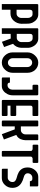

<svg xmlns="http://www.w3.org/2000/svg" viewBox="794 -1224 431 2058"><g transform="rotate(90 1009.0 -195.5)"><path d="M85 0Q85 -23.4 85 -92.8Q95.7 -92.8 126 -92.8Q170.9 -92.8 202.1 -127Q233.4 -162.1 235.4 -210Q234.4 -231.4 234.4 -276.4Q234.4 -305.7 221.7 -332Q209 -357.4 186.5 -374Q163.1 -390.6 135.7 -390.6Q101.6 -390.6 34.2 -390.6Q24.4 -390.6 24.4 -379.9Q24.4 -252.9 24.4 0Q40 0 85 0ZM126 -158.2Q116.2 -158.2 85 -158.2Q85 -195.3 85 -303.7Q86.9 -314.5 90.8 -320.3Q94.7 -326.2 100.6 -327.1Q105.5 -329.1 108.4 -329.1Q116.2 -329.1 133.8 -329.1Q150.4 -329.1 162.1 -313.5Q172.9 -297.9 172.9 -280.3Q172.9 -256.8 172.9 -210Q172.9 -189.5 159.2 -173.8Q146.5 -158.2 126 -158.2Z M343.8 0Q343.8 -23.4 343.8 -94.7Q356.4 -94.7 393.6 -95.7Q402.3 -72.3 428.7 -1Q442.4 -6.8 484.4 -24.4Q476.6 -47.9 450.2 -120.1Q491.2 -154.3 493.2 -210Q493.2 -232.4 493.2 -277.3Q493.2 -305.7 479.5 -332Q466.8 -358.4 444.3 -374Q421.9 -390.6 394.5 -390.6Q360.4 -390.6 293 -390.6Q283.2 -390.6 283.2 -380.9Q283.2 -253.9 283.2 0Q298.8 0 343.8 0ZM384.8 -160.2Q375 -160.2 343.8 -160.2Q343.8 -196.3 343.8 -304.7Q343.8 -316.4 348.6 -321.3Q353.5 -327.1 359.4 -329.1Q364.3 -330.1 367.2 -330.1Q375 -330.1 391.6 -330.1Q409.2 -330.1 420.9 -314.5Q431.6 -297.9 431.6 -280.3Q431.6 -256.8 431.6 -210Q431.6 -191.4 418 -175.8Q405.3 -160.2 384.8 -160.2Z M651.4 0Q696.3 0 728.5 -35.2Q760.7 -69.3 760.7 -116.2Q760.7 -168.9 760.7 -275.4Q760.7 -323.2 729.5 -357.4Q698.2 -390.6 652.3 -390.6Q607.4 -390.6 575.2 -355.5Q542 -321.3 542 -274.4Q542 -221.7 542 -115.2Q542 -69.3 574.2 -34.2Q605.5 0 651.4 0ZM652.3 -65.4Q631.8 -65.4 618.2 -81.1Q604.5 -96.7 604.5 -116.2Q604.5 -168.9 604.5 -274.4Q604.5 -295.9 618.2 -310.5Q631.8 -325.2 651.4 -325.2Q671.9 -325.2 685.5 -309.6Q699.2 -294.9 699.2 -273.4Q699.2 -220.7 699.2 -116.2Q699.2 -95.7 685.5 -80.1Q671.9 -65.4 652.3 -65.4Z M903.3 0Q930.7 0 953.1 -16.6Q975.6 -33.2 988.3 -58.6Q1002 -85 1002 -114.3Q1002 -203.1 1002 -379.9Q1002 -389.6 992.2 -390.6Q960.9 -390.6 899.4 -390.6Q889.6 -389.6 888.7 -379.9Q888.7 -366.2 888.7 -339.8Q889.6 -330.1 899.4 -329.1Q913.1 -329.1 941.4 -329.1Q941.4 -275.4 941.4 -111.3Q941.4 -92.8 929.7 -79.1Q918 -64.5 900.4 -61.5Q896.5 -61.5 888.7 -61.5Q886.7 -61.5 880.9 -62.5Q866.2 -67.4 866.2 -86.9Q847.7 -86.9 810.5 -86.9Q810.5 -67.4 810.5 -9.8Q810.5 -1 821.3 0Q848.6 0 903.3 0Z M1214.8 0Q1223.6 0 1223.6 -8.8Q1223.6 -23.4 1223.6 -50.8Q1223.6 -60.5 1214.8 -61.5Q1180.7 -61.5 1113.3 -61.5Q1113.3 -69.3 1113.3 -92.8Q1138.7 -92.8 1214.8 -92.8Q1223.6 -92.8 1223.6 -102.5Q1223.6 -116.2 1223.6 -144.5Q1223.6 -152.3 1214.8 -154.3Q1180.7 -154.3 1113.3 -154.3Q1113.3 -193.4 1113.3 -309.6Q1113.3 -319.3 1118.2 -323.2Q1122.1 -327.1 1127.9 -328.1Q1132.8 -329.1 1135.7 -329.1Q1162.1 -329.1 1214.8 -329.1Q1223.6 -329.1 1223.6 -339.8Q1223.6 -353.5 1223.6 -381.8Q1223.6 -385.7 1221.7 -388.7Q1218.8 -390.6 1214.8 -390.6Q1164.1 -390.6 1061.5 -390.6Q1052.7 -390.6 1051.8 -379.9Q1051.8 -256.8 1051.8 -9.8Q1051.8 -1 1061.5 0Q1112.3 0 1214.8 0Z M1418.9 0Q1432.6 -5.9 1475.6 -22.5Q1462.9 -55.7 1426.8 -155.3Q1429.7 -157.2 1440.4 -163.1Q1460 -175.8 1471.7 -201.2Q1483.4 -227.5 1483.4 -253.9Q1483.4 -295.9 1483.4 -381.8Q1483.4 -390.6 1475.6 -390.6Q1460.9 -390.6 1431.6 -390.6Q1421.9 -390.6 1420.9 -380.9Q1420.9 -338.9 1420.9 -253.9Q1420.9 -233.4 1407.2 -218.8Q1393.6 -204.1 1374 -204.1Q1360.4 -204.1 1335 -204.1Q1335 -248 1335 -381.8Q1335 -390.6 1327.1 -390.6Q1312.5 -390.6 1283.2 -390.6Q1272.5 -390.6 1272.5 -380.9Q1272.5 -256.8 1272.5 -9.8Q1272.5 -1 1283.2 0Q1296.9 0 1325.2 0Q1333 0 1335 -8.8Q1335 -51.8 1335 -138.7Q1342.8 -138.7 1367.2 -138.7Q1379.9 -103.5 1418.9 0Z M1650.4 0Q1659.2 0 1659.2 -8.8Q1659.2 -109.4 1659.2 -309.6Q1659.2 -319.3 1665 -323.2Q1669.9 -327.1 1674.8 -329.1Q1679.7 -330.1 1682.6 -330.1Q1694.3 -330.1 1717.8 -330.1Q1726.6 -330.1 1726.6 -339.8Q1726.6 -353.5 1726.6 -381.8Q1726.6 -390.6 1718.8 -390.6Q1659.2 -390.6 1540 -390.6Q1532.2 -390.6 1531.2 -381.8Q1531.2 -367.2 1531.2 -339.8Q1531.2 -330.1 1540 -330.1Q1552.7 -330.1 1576.2 -330.1Q1578.1 -330.1 1583 -329.1Q1588.9 -327.1 1593.8 -323.2Q1598.6 -319.3 1598.6 -309.6Q1598.6 -209 1598.6 -8.8Q1598.6 0 1606.4 0Q1621.1 0 1650.4 0Z M1889.6 0Q1931.6 0 1962.9 -33.2Q1994.1 -66.4 1994.1 -112.3Q1994.1 -147.5 1979.5 -171.9Q1964.8 -196.3 1939.5 -210.9Q1916 -225.6 1884.8 -233.4Q1875 -235.4 1864.3 -240.2Q1853.5 -246.1 1845.7 -253.9Q1837.9 -263.7 1837.9 -276.4Q1837.9 -297.9 1851.6 -312.5Q1866.2 -327.1 1884.8 -327.1Q1889.6 -327.1 1900.4 -327.1Q1902.3 -327.1 1908.2 -325.2Q1914.1 -323.2 1918 -317.4Q1921.9 -311.5 1922.9 -300.8Q1941.4 -300.8 1978.5 -300.8Q1978.5 -320.3 1978.5 -380.9Q1978.5 -389.6 1968.8 -390.6Q1937.5 -390.6 1875 -390.6Q1835 -390.6 1804.7 -356.4Q1775.4 -322.3 1775.4 -278.3Q1775.4 -240.2 1790 -216.8Q1804.7 -193.4 1828.1 -180.7Q1853.5 -167 1882.8 -160.2Q1903.3 -155.3 1918 -144.5Q1931.6 -133.8 1931.6 -114.3Q1931.6 -92.8 1917 -78.1Q1903.3 -63.5 1884.8 -63.5Q1852.5 -63.5 1789.1 -63.5Q1789.1 -50.8 1789.1 -9.8Q1789.1 0 1798.8 0Q1829.1 0 1889.6 0Z"/></g></svg>

Font: Lega 2020-21MOD
Style: Regular
Weight: 400
Designer: SIL Open Font License
Foundry: SIL Open Font License
Version: Version 1.00;July 1, 2020;FontCreator 13.0.0.2670 32-bit